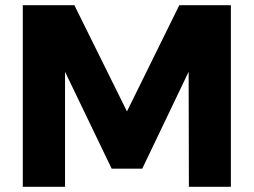

<svg xmlns="http://www.w3.org/2000/svg" viewBox="-20 -721 979 741"><path d="M68 -701H267L470 -291L672 -701H871V0H709L708 -444L529 -70H411L231 -444V0H68Z"/></svg>

Font: Montserrat arm2
Style: Bold
Weight: 700
Designer: Julieta Ulanovsky
Foundry: Julieta Ulanovsky
Version: Version 6.000